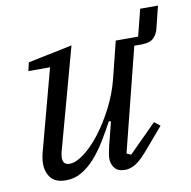

<svg xmlns="http://www.w3.org/2000/svg" viewBox="-74 -700 781 786"><g transform="rotate(-10 316.5 -307.5)"><path d="M138 12Q96 12 76.5 -11.5Q57 -35 57 -71Q57 -93 65 -122L154 -455H64L72 -490L256 -528L140 -104Q137 -92 137 -81Q137 -52 165 -52Q191 -52 225.5 -78Q260 -104 293.5 -147.5Q327 -191 356 -247.5Q385 -304 400 -364L438 -516H531L559 -627H633L610 -534Q605 -513 589.5 -497.5Q574 -482 539 -482H509L401 -53L419 -45L534 -160L558 -141L487 -58Q452 -16 429 -2Q406 12 385 12Q355 12 341.5 -4.5Q328 -21 328 -44Q328 -55 331 -70Q334 -85 336 -94L361 -193L353 -196Q332 -157 309.5 -120Q287 -83 261 -53.5Q235 -24 205 -6Q175 12 138 12Z"/></g></svg>

Font: IBM Plex Serif
Style: Italic
Weight: 400
Italic angle: -14°
Designer: Mike Abbink, Paul van der Laan, Pieter van Rosmalen
Foundry: Bold Monday
Version: Version 3.001